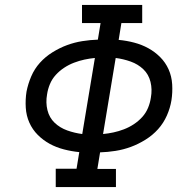

<svg xmlns="http://www.w3.org/2000/svg" viewBox="-20 -755 790 775"><path d="M205 0V-74H289L300 -141Q269 -144 238 -152Q207 -160 180.5 -174.5Q154 -189 132.5 -210.5Q111 -232 98.5 -260Q86 -288 84 -320.5Q82 -353 87 -385Q93 -416 106 -446.5Q119 -477 141 -501.5Q163 -526 192 -544Q221 -562 251 -573Q281 -584 312.5 -589Q344 -594 375 -595L386 -662H311V-735H554V-662H470L459 -594Q491 -591 521.5 -583Q552 -575 578.5 -560.5Q605 -546 626.5 -524.5Q648 -503 660.5 -475Q673 -447 675 -414.5Q677 -382 672 -350Q667 -319 653.5 -288.5Q640 -258 618 -233.5Q596 -209 567 -191Q538 -173 508 -162Q478 -151 446.5 -146Q415 -141 384 -140L373 -73H448V0ZM312 -214 363 -521Q342 -519 321 -514.5Q300 -510 279 -502Q258 -494 239 -481.5Q220 -469 205 -452.5Q190 -436 181.5 -415.5Q173 -395 170 -374Q164 -341 171.5 -310.5Q179 -280 200.5 -259.5Q222 -239 251.5 -228.5Q281 -218 312 -214ZM396 -214Q417 -216 438 -220.5Q459 -225 480 -233Q501 -241 520 -253.5Q539 -266 554 -282.5Q569 -299 577.5 -319.5Q586 -340 589 -361Q595 -394 587.5 -424.5Q580 -455 558.5 -475.5Q537 -496 507.5 -506.5Q478 -517 447 -521Z"/></svg>

Font: Iosevka Etoile
Style: Italic
Weight: 400
Italic angle: -9°
Designer: Belleve Invis
Foundry: Belleve Invis
Version: Version 22.1.2; ttfautohint (v1.8.4)